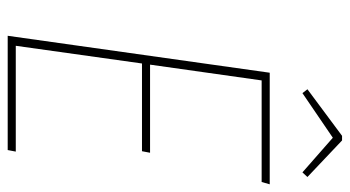

<svg xmlns="http://www.w3.org/2000/svg" viewBox="-225 -684 909 499"><g transform="rotate(90 229.5 -434.5)"><path d="M459 -681 453 -660H189L148 -370H377L373 -349H145L99 -21H374L370 0H73L169 -681ZM222 -766 212 -779 333 -869H345L440 -779L428 -766L338 -845Z"/></g></svg>

Font: Fira Sans Condensed Thin
Style: Italic
Weight: 250
Width: 3
Italic angle: -8°
Designer: Carrois Corporate & Edenspiekermann AG
Foundry: Carrois Corporate GbR & Edenspiekermann AG
Version: Version 4.203